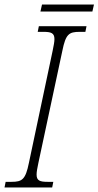

<svg xmlns="http://www.w3.org/2000/svg" viewBox="-40 -830 436 850"><path d="M139 -779H369L376 -810H146ZM-20 0H191L196 -25H171C137 -25 122 -30 122 -57C122 -69 125 -86 130 -109L236 -605C251 -679 265 -689 313 -689H338L343 -714H132L127 -689H152C186 -689 201 -684 201 -657C201 -645 198 -629 193 -605L88 -109C73 -35 58 -25 11 -25H-15Z"/></svg>

Font: Noto Serif Condensed ExtraLight
Style: Italic
Weight: 200
Width: 3
Italic angle: -12°
Designer: Monotype Design Team
Foundry: Monotype Imaging Inc.
Version: Version 2.013